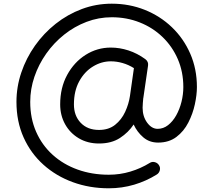

<svg xmlns="http://www.w3.org/2000/svg" viewBox="-20 -745 1151 1036"><path d="M837.9 146.5Q846.2 159.2 842.3 174.1Q838.4 189 825.7 196.8Q769.5 231.9 703.9 251.5Q638.2 271 566.9 271Q463.4 271 373 238Q282.7 205.1 214.4 143.8Q146 82.5 107.4 -3.4Q68.8 -89.4 68.8 -195.3Q68.8 -276.4 95 -353.8Q121.1 -431.2 168.5 -498.3Q215.8 -565.4 280.3 -616.5Q344.7 -667.5 421.6 -696.3Q498.5 -725.1 583 -725.1Q677.7 -725.1 761 -691.9Q844.2 -658.7 907.5 -598.1Q970.7 -537.6 1006.6 -455.3Q1042.5 -373 1042.5 -275.4Q1042.5 -233.9 1031.5 -182.6Q1020.5 -131.3 996.3 -84Q972.2 -36.6 931.9 -6.1Q891.6 24.4 833 24.4Q786.1 24.4 752.9 -4.2Q719.7 -32.7 701.2 -73.2Q672.9 -30.3 627.2 -0.5Q581.5 29.3 514.2 29.3Q452.6 29.3 405.3 1.2Q357.9 -26.9 331.3 -74.7Q304.7 -122.6 304.7 -181.6Q304.7 -271.5 342.3 -340.6Q379.9 -409.7 442.1 -449Q504.4 -488.3 578.1 -488.3Q625.5 -488.3 673.1 -472.9Q720.7 -457.5 764.2 -425.8Q782.2 -412.1 778.8 -390.6L753.4 -216.3L752.9 -214.4Q752 -202.1 750.7 -188.2Q749.5 -174.3 749.5 -163.6Q749.5 -116.7 773.9 -83.3Q798.3 -49.8 830.6 -49.8Q861.3 -49.8 886.7 -69.6Q912.1 -89.4 930.7 -122.3Q949.2 -155.3 959.2 -195.3Q969.2 -235.4 969.2 -275.4Q969.2 -356.9 939.5 -425.8Q909.7 -494.6 856.9 -545.4Q804.2 -596.2 733.9 -624Q663.6 -651.9 583 -651.9Q512.2 -651.9 446.8 -627Q381.3 -602.1 325.9 -557.9Q270.5 -513.7 229.5 -455.6Q188.5 -397.5 165.8 -331.1Q143.1 -264.6 143.1 -195.3Q143.1 -106.4 174.8 -34.2Q206.5 38.1 263.9 90.1Q321.3 142.1 398.7 169.9Q476.1 197.8 566.9 197.8Q627.4 197.8 683.3 180.9Q739.3 164.1 787.6 134.3Q800.3 126 815.2 129.9Q830.1 133.8 837.9 146.5ZM702.6 -377.4Q672.9 -396 641.1 -405Q609.4 -414.1 578.1 -414.1Q527.3 -414.1 481.7 -386.2Q436 -358.4 407.5 -306.4Q378.9 -254.4 378.9 -181.6Q378.9 -120.6 415.5 -82.3Q452.1 -43.9 514.2 -43.9Q566.4 -43.9 601.1 -71.5Q635.7 -99.1 655.3 -141.4Q674.8 -183.6 681.2 -227.1Z"/></svg>

Font: Mikhak-FD Regular
Style: FD-Regular
Weight: 400
Designer: Amin Abedi
Version: Version 3.2